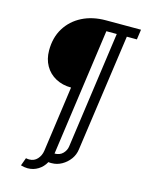

<svg xmlns="http://www.w3.org/2000/svg" viewBox="-129 -795 783 1033"><g transform="rotate(15 262.5 -279.0)"><path d="M106 110Q111 111 115.5 111.5Q120 112 124 112Q152 112 169.5 92.5Q187 73 191 46L242 -320Q194 -320 156 -340.5Q118 -361 97 -398Q76 -435 76 -483Q76 -555 108.5 -607.5Q141 -660 198 -689Q255 -718 330 -718H525L517 -662H461L369 -10Q365 21 347 45.5Q329 70 302.5 85Q276 100 246 100Q242 100 237.5 100Q233 100 228 99Q213 127 186.5 143.5Q160 160 128 160Q110 160 90 154ZM347 -662 248 46Q277 46 294 28.5Q311 11 314 -11L405 -662Z"/></g></svg>

Font: Rosario Medium
Style: Italic
Weight: 500
Italic angle: -8.05°
Version: Version 1.201